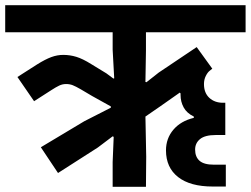

<svg xmlns="http://www.w3.org/2000/svg" viewBox="-40 -718 964 738"><path d="M117 -152 284 -252 386 -304V-309L314 -349L270 -375Q251 -386 239.5 -390.5Q228 -395 214 -395Q200 -395 187.5 -389Q175 -383 158 -372L91 -329L27 -422L102 -470Q134 -490 157 -498.5Q180 -507 203 -507Q229 -507 253.5 -499.5Q278 -492 310 -472L369 -436L396 -416L399 -417L393 -527V-594H-20V-698H904V-594H521V-523L519 -403L523 -402L570 -439L716 -537L776 -454L766 -446Q758 -440 751 -426Q744 -412 744 -395Q744 -361 764.5 -342Q785 -323 817 -323H826V-199H789Q748 -199 729 -183.5Q710 -168 710 -143Q710 -115 727 -100Q744 -85 782 -85H828V-1H778Q691 -1 644.5 -37.5Q598 -74 598 -140Q598 -186 626.5 -219.5Q655 -253 705 -265V-270Q678 -283 666 -305Q654 -327 654 -353V-359L651 -362L577 -310L519 -270L522 -116L521 0H393V-95L397 -192L393 -194L336 -151L183 -53Z"/></svg>

Font: IBM Plex Sans Devanagari
Style: Bold
Weight: 700
Designer: Mike Abbink, Paul van der Laan, Pieter van Rosmalen, Erin McLaughlin
Foundry: Bold Monday
Version: Version 1.1